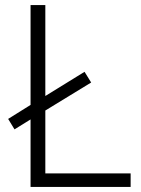

<svg xmlns="http://www.w3.org/2000/svg" viewBox="-20 -734 555 754"><path d="M100 0V-265L37 -226L12 -267L100 -322V-714H158V-357L312 -452L338 -410L158 -300V-53H493V0Z"/></svg>

Font: Noto Sans Khmer Light
Style: Regular
Weight: 300
Version: Version 2.003